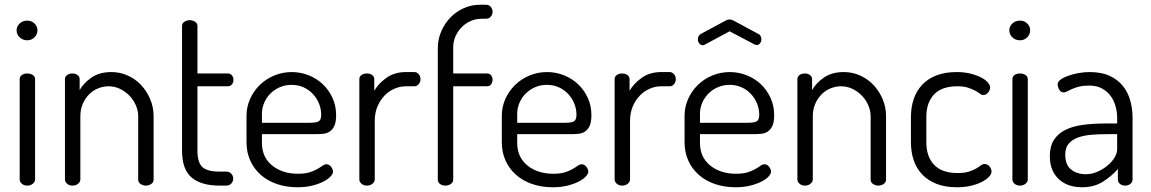

<svg xmlns="http://www.w3.org/2000/svg" viewBox="-20 -783 4857 810"><path d="M95 -473Q109 -473 118.5 -466.5Q128 -460 128 -449V-26Q128 -16 118.5 -8Q109 0 95 0Q81 0 72 -8Q63 -16 63 -26V-449Q63 -460 72 -466.5Q81 -473 95 -473ZM95 -696Q113 -696 125.5 -684Q138 -672 138 -655Q138 -638 125.5 -625.5Q113 -613 95 -613Q76 -613 63 -625.5Q50 -638 50 -655Q50 -672 63 -684Q76 -696 95 -696Z M319 -26Q319 -16 309.5 -8Q300 0 286 0Q272 0 263 -8Q254 -16 254 -26V-449Q254 -460 263 -466.5Q272 -473 286 -473Q298 -473 307 -466.5Q316 -460 316 -449V-403Q332 -432 365.5 -455.5Q399 -479 450 -479Q486 -479 518.5 -464.5Q551 -450 575 -424.5Q599 -399 613.5 -365Q628 -331 628 -292V-26Q628 -13 617.5 -6.5Q607 0 595 0Q584 0 573.5 -6.5Q563 -13 563 -26V-292Q563 -316 553 -339Q543 -362 526 -379.5Q509 -397 486.5 -408Q464 -419 438 -419Q416 -419 394.5 -410.5Q373 -402 356.5 -385.5Q340 -369 329.5 -345.5Q319 -322 319 -292Z M813 -147Q813 -98 833.5 -78.5Q854 -59 906 -59H934Q948 -59 956 -50Q964 -41 964 -30Q964 -18 956 -9Q948 0 934 0H906Q828 0 788 -34.5Q748 -69 748 -147V-674Q748 -685 758.5 -691.5Q769 -698 780 -698Q792 -698 802.5 -691.5Q813 -685 813 -674V-473H942Q952 -473 958.5 -465Q965 -457 965 -446Q965 -435 958.5 -427Q952 -419 942 -419H813Z M1211 -479Q1248 -479 1282 -465.5Q1316 -452 1341.5 -428Q1367 -404 1382.5 -370.5Q1398 -337 1398 -297Q1398 -268 1390.5 -252Q1383 -236 1371 -228Q1359 -220 1343 -218.5Q1327 -217 1311 -217H1085V-180Q1085 -120 1128 -85Q1171 -50 1237 -50Q1267 -50 1286 -56Q1305 -62 1318 -69.5Q1331 -77 1340 -83.5Q1349 -90 1357 -90Q1369 -90 1377 -79Q1385 -68 1385 -59Q1385 -50 1374.5 -38.5Q1364 -27 1344.5 -17Q1325 -7 1297.5 0Q1270 7 1235 7Q1188 7 1148.5 -6.5Q1109 -20 1080.5 -45Q1052 -70 1036 -105Q1020 -140 1020 -183V-295Q1020 -332 1035 -365.5Q1050 -399 1076 -424.5Q1102 -450 1137 -464.5Q1172 -479 1211 -479ZM1285 -265Q1315 -265 1325 -271.5Q1335 -278 1335 -299Q1335 -323 1326 -345.5Q1317 -368 1300.5 -386Q1284 -404 1261 -414.5Q1238 -425 1210 -425Q1184 -425 1161.5 -415.5Q1139 -406 1122 -389.5Q1105 -373 1095 -350.5Q1085 -328 1085 -303V-265Z M1693 -419Q1668 -419 1644.5 -409Q1621 -399 1602.5 -380Q1584 -361 1572.5 -334Q1561 -307 1561 -273V-26Q1561 -16 1551.5 -8Q1542 0 1528 0Q1514 0 1505 -8Q1496 -16 1496 -26V-449Q1496 -460 1505 -466.5Q1514 -473 1528 -473Q1541 -473 1550 -466.5Q1559 -460 1559 -449V-400Q1576 -430 1610 -454.5Q1644 -479 1693 -479H1728Q1739 -479 1746.5 -470Q1754 -461 1754 -449Q1754 -437 1746.5 -428Q1739 -419 1728 -419Z M1892 -473H2035Q2046 -473 2052 -465Q2058 -457 2058 -447Q2058 -436 2052 -427.5Q2046 -419 2035 -419H1892V-25Q1892 -14 1882 -7Q1872 0 1858 0Q1845 0 1836 -7Q1827 -14 1827 -25V-579Q1827 -617 1841.5 -650.5Q1856 -684 1880 -709Q1904 -734 1936.5 -748.5Q1969 -763 2005 -763H2030Q2043 -763 2050.5 -754Q2058 -745 2058 -733Q2058 -722 2050.5 -713Q2043 -704 2030 -704H2013Q1987 -704 1965 -694Q1943 -684 1927 -667.5Q1911 -651 1901.5 -629.5Q1892 -608 1892 -584Z M2288 -479Q2325 -479 2359 -465.5Q2393 -452 2418.5 -428Q2444 -404 2459.5 -370.5Q2475 -337 2475 -297Q2475 -268 2467.5 -252Q2460 -236 2448 -228Q2436 -220 2420 -218.5Q2404 -217 2388 -217H2162V-180Q2162 -120 2205 -85Q2248 -50 2314 -50Q2344 -50 2363 -56Q2382 -62 2395 -69.5Q2408 -77 2417 -83.5Q2426 -90 2434 -90Q2446 -90 2454 -79Q2462 -68 2462 -59Q2462 -50 2451.5 -38.5Q2441 -27 2421.5 -17Q2402 -7 2374.5 0Q2347 7 2312 7Q2265 7 2225.5 -6.5Q2186 -20 2157.5 -45Q2129 -70 2113 -105Q2097 -140 2097 -183V-295Q2097 -332 2112 -365.5Q2127 -399 2153 -424.5Q2179 -450 2214 -464.5Q2249 -479 2288 -479ZM2362 -265Q2392 -265 2402 -271.5Q2412 -278 2412 -299Q2412 -323 2403 -345.5Q2394 -368 2377.5 -386Q2361 -404 2338 -414.5Q2315 -425 2287 -425Q2261 -425 2238.5 -415.5Q2216 -406 2199 -389.5Q2182 -373 2172 -350.5Q2162 -328 2162 -303V-265Z M2770 -419Q2745 -419 2721.5 -409Q2698 -399 2679.5 -380Q2661 -361 2649.5 -334Q2638 -307 2638 -273V-26Q2638 -16 2628.5 -8Q2619 0 2605 0Q2591 0 2582 -8Q2573 -16 2573 -26V-449Q2573 -460 2582 -466.5Q2591 -473 2605 -473Q2618 -473 2627 -466.5Q2636 -460 2636 -449V-400Q2653 -430 2687 -454.5Q2721 -479 2770 -479H2805Q2816 -479 2823.5 -470Q2831 -461 2831 -449Q2831 -437 2823.5 -428Q2816 -419 2805 -419Z M2954 -595Q2952 -594 2949.5 -593Q2947 -592 2945 -592Q2937 -592 2930.5 -599.5Q2924 -607 2924 -618Q2924 -624 2927 -630Q2930 -636 2937 -640L3041 -696Q3049 -701 3058 -701Q3067 -701 3075 -696L3179 -640Q3186 -637 3189 -630.5Q3192 -624 3192 -617Q3192 -607 3186 -600Q3180 -593 3172 -593Q3170 -593 3167 -594Q3164 -595 3162 -596L3058 -651ZM3059 -479Q3096 -479 3130 -465.5Q3164 -452 3189.5 -428Q3215 -404 3230.5 -370.5Q3246 -337 3246 -297Q3246 -268 3238.5 -252Q3231 -236 3219 -228Q3207 -220 3191 -218.5Q3175 -217 3159 -217H2933V-180Q2933 -120 2976 -85Q3019 -50 3085 -50Q3115 -50 3134 -56Q3153 -62 3166 -69.5Q3179 -77 3188 -83.5Q3197 -90 3205 -90Q3217 -90 3225 -79Q3233 -68 3233 -59Q3233 -50 3222.5 -38.5Q3212 -27 3192.5 -17Q3173 -7 3145.5 0Q3118 7 3083 7Q3036 7 2996.5 -6.5Q2957 -20 2928.5 -45Q2900 -70 2884 -105Q2868 -140 2868 -183V-295Q2868 -332 2883 -365.5Q2898 -399 2924 -424.5Q2950 -450 2985 -464.5Q3020 -479 3059 -479ZM3133 -265Q3163 -265 3173 -271.5Q3183 -278 3183 -299Q3183 -323 3174 -345.5Q3165 -368 3148.5 -386Q3132 -404 3109 -414.5Q3086 -425 3058 -425Q3032 -425 3009.5 -415.5Q2987 -406 2970 -389.5Q2953 -373 2943 -350.5Q2933 -328 2933 -303V-265Z M3409 -26Q3409 -16 3399.5 -8Q3390 0 3376 0Q3362 0 3353 -8Q3344 -16 3344 -26V-449Q3344 -460 3353 -466.5Q3362 -473 3376 -473Q3388 -473 3397 -466.5Q3406 -460 3406 -449V-403Q3422 -432 3455.5 -455.5Q3489 -479 3540 -479Q3576 -479 3608.5 -464.5Q3641 -450 3665 -424.5Q3689 -399 3703.5 -365Q3718 -331 3718 -292V-26Q3718 -13 3707.5 -6.5Q3697 0 3685 0Q3674 0 3663.5 -6.5Q3653 -13 3653 -26V-292Q3653 -316 3643 -339Q3633 -362 3616 -379.5Q3599 -397 3576.5 -408Q3554 -419 3528 -419Q3506 -419 3484.5 -410.5Q3463 -402 3446.5 -385.5Q3430 -369 3419.5 -345.5Q3409 -322 3409 -292Z M4017 7Q3967 7 3930.5 -7.5Q3894 -22 3870 -47.5Q3846 -73 3834.5 -107.5Q3823 -142 3823 -183V-290Q3823 -330 3834.5 -364.5Q3846 -399 3869.5 -424.5Q3893 -450 3929.5 -464.5Q3966 -479 4016 -479Q4048 -479 4074 -472.5Q4100 -466 4118.5 -456.5Q4137 -447 4147 -435.5Q4157 -424 4157 -414Q4157 -403 4148.5 -392.5Q4140 -382 4128 -382Q4121 -382 4113.5 -388Q4106 -394 4094 -400.5Q4082 -407 4064 -413Q4046 -419 4019 -419Q3953 -419 3920.5 -384.5Q3888 -350 3888 -290V-183Q3888 -122 3921 -87.5Q3954 -53 4020 -53Q4049 -53 4067.5 -59Q4086 -65 4098 -72Q4110 -79 4117.5 -85Q4125 -91 4133 -91Q4147 -91 4155 -80.5Q4163 -70 4163 -59Q4163 -49 4152.5 -37.5Q4142 -26 4123 -16Q4104 -6 4077 0.5Q4050 7 4017 7Z M4283 -473Q4297 -473 4306.5 -466.5Q4316 -460 4316 -449V-26Q4316 -16 4306.5 -8Q4297 0 4283 0Q4269 0 4260 -8Q4251 -16 4251 -26V-449Q4251 -460 4260 -466.5Q4269 -473 4283 -473ZM4283 -696Q4301 -696 4313.5 -684Q4326 -672 4326 -655Q4326 -638 4313.5 -625.5Q4301 -613 4283 -613Q4264 -613 4251 -625.5Q4238 -638 4238 -655Q4238 -672 4251 -684Q4264 -696 4283 -696Z M4577 -479Q4627 -479 4661.5 -463Q4696 -447 4717.5 -420Q4739 -393 4748.5 -358Q4758 -323 4758 -286V-26Q4758 -15 4749 -7.5Q4740 0 4726 0Q4713 0 4704.5 -7.5Q4696 -15 4696 -26V-70Q4670 -40 4633 -16.5Q4596 7 4545 7Q4516 7 4491.5 -1Q4467 -9 4448.5 -25.5Q4430 -42 4419.5 -66.5Q4409 -91 4409 -125Q4409 -166 4426 -192.5Q4443 -219 4473.5 -234.5Q4504 -250 4547 -256Q4590 -262 4642 -262H4693V-286Q4693 -310 4686.5 -334Q4680 -358 4666 -377.5Q4652 -397 4629.5 -409.5Q4607 -422 4575 -422Q4550 -422 4532.5 -417.5Q4515 -413 4502.5 -407.5Q4490 -402 4482 -397.5Q4474 -393 4468 -393Q4455 -393 4448.5 -405Q4442 -417 4442 -428Q4442 -438 4454 -447Q4466 -456 4485.5 -463Q4505 -470 4529 -474.5Q4553 -479 4577 -479ZM4693 -217H4651Q4616 -217 4584.5 -214.5Q4553 -212 4528 -203Q4503 -194 4488.5 -177Q4474 -160 4474 -131Q4474 -87 4499 -67.5Q4524 -48 4561 -48Q4585 -48 4608.5 -58Q4632 -68 4651 -83.5Q4670 -99 4681.5 -117.5Q4693 -136 4693 -153Z"/></svg>

Font: AkaAcidDosis
Style: Regular
Weight: 400
Designer: Edgar Tolentino, Pablo Impallari, Igino Marini, Aka-Acid
Foundry: Edgar Tolentino, Pablo Impallari, Igino Marini, Cyberella
Version: Version 1.007